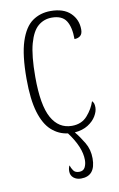

<svg xmlns="http://www.w3.org/2000/svg" viewBox="-87 -591 531 858"><g transform="rotate(-10 179.0 -162.5)"><path d="M210 218Q190 218 176.5 207Q163 196 163 177Q163 162 169 151Q173 164 181 175.5Q189 187 207 187Q226 187 233.5 172.5Q241 158 241 139Q241 81 187 9Q146 4 114 -24.5Q82 -53 64.5 -111Q47 -169 47 -263Q47 -371 67 -432Q87 -493 122.5 -518Q158 -543 205 -543Q264 -543 295 -513Q326 -483 326 -438Q326 -418 315.5 -409.5Q305 -401 289 -401Q289 -455 270.5 -484Q252 -513 205 -513Q170 -513 143.5 -491Q117 -469 102 -415Q87 -361 87 -264Q87 -136 119 -78.5Q151 -21 211 -21Q255 -21 281 -50.5Q307 -80 318 -114Q323 -109 325.5 -102.5Q328 -96 328 -84Q328 -66 315.5 -45Q303 -24 278.5 -8.5Q254 7 218 10Q238 34 257 66Q276 98 276 138Q276 218 210 218Z"/></g></svg>

Font: Noto Serif ExtraCondensed ExtraLight
Style: Regular
Weight: 200
Width: 2
Designer: Monotype Design Team
Foundry: Monotype Imaging Inc.
Version: Version 2.015